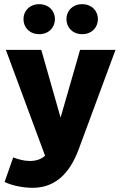

<svg xmlns="http://www.w3.org/2000/svg" viewBox="-20 -708 579 916"><path d="M135 188C231 188 308 135 357 0L531 -470H362L269 -147L177 -470H8L195 35C176 52 152 60 122 60C95 60 66 52 43 43L2 160C33 176 88 188 135 188ZM372 -545C417 -545 447 -576 447 -617C447 -657 417 -688 372 -688C327 -688 297 -657 297 -617C297 -576 327 -545 372 -545ZM167 -545C212 -545 242 -576 242 -617C242 -657 212 -688 167 -688C122 -688 92 -657 92 -617C92 -576 122 -545 167 -545Z"/></svg>

Font: Celebes ExtraBold
Style: Regular
Weight: 800
Designer: Anugrah Pasau
Foundry: Lafontype
Version: Version 1.000